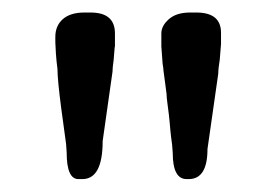

<svg xmlns="http://www.w3.org/2000/svg" viewBox="-20 -724 439 305"><path d="M85 -495.1Q83 -508.8 77.1 -553.2Q71.3 -597.7 71.3 -614.3L69.8 -627L68.8 -639.2L67.9 -656.7V-665.5Q67.9 -683.1 79.8 -693.6Q91.8 -704.1 113.8 -704.1H124Q162.6 -704.1 162.6 -670.9V-650.9L162.1 -647.9L160.6 -629.4Q158.7 -615.7 158.7 -609.9L143.1 -500Q143.1 -439.5 110.8 -439.5H104.5Q85.9 -439.5 85.9 -481.9ZM281.7 -704.1H292Q331.1 -704.1 331.1 -671.9V-654.3L329.1 -629.4Q326.7 -614.7 326.7 -606.9L309.6 -487.3Q309.6 -439.5 279.8 -439.5H276.4Q254.4 -439.5 254.4 -481L253.4 -494.1Q251.5 -507.8 250.7 -516.4Q250 -524.9 249.5 -529.8Q249 -534.7 248.3 -541.5Q247.6 -548.3 246.1 -558.8Q244.6 -569.3 244.6 -574.7L241.2 -600.6Q239.3 -613.3 239.3 -616.7L238.8 -619.6L238.3 -623L236.3 -650.4V-670.9Q236.3 -683.1 248.3 -693.6Q260.3 -704.1 281.7 -704.1Z"/></svg>

Font: Averia Serif
Style: Regular
Weight: 500
Version: Version 1.0